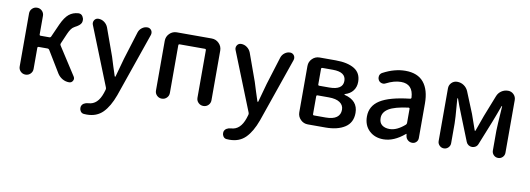

<svg xmlns="http://www.w3.org/2000/svg" viewBox="-61 -943 4286 1554"><g transform="rotate(10 2082.5 -165.5)"><path d="M381.8 -297.9Q377.9 -289.1 383.8 -281.2L531.2 -52.7Q537.1 -43.9 537.1 -34.2Q537.1 -26.4 532.2 -17.6Q522.5 0 502 0Q472.7 0 447.3 -14.6Q421.9 -29.3 406.2 -53.7L298.8 -230.5Q293.9 -239.3 284.2 -239.3H210.9Q201.2 -239.3 201.2 -229.5V-56.6Q201.2 -33.2 184.6 -16.6Q168 0 144 0Q120.1 0 103.5 -16.6Q86.9 -33.2 86.9 -56.6V-493.2Q86.9 -516.6 103.5 -533.2Q120.1 -549.8 144 -549.8Q168 -549.8 184.6 -533.2Q201.2 -516.6 201.2 -493.2V-340.8Q201.2 -331.1 210.9 -331.1H282.2Q292 -331.1 295.9 -339.8L343.8 -447.3Q372.1 -508.8 403.8 -534.7Q435.5 -560.5 480.5 -563.5Q482.4 -563.5 483.4 -563.5Q503.9 -563.5 515.6 -545.9Q525.4 -531.2 525.4 -514.6Q525.4 -508.8 524.4 -503.9V-502Q523.4 -496.1 521 -491.2Q518.6 -486.3 514.2 -481Q509.8 -475.6 506.3 -472.7Q502.9 -469.7 496.1 -464.8Q489.3 -460 485.8 -458Q482.4 -456.1 474.1 -451.7Q465.8 -447.3 463.9 -445.3Q440.4 -432.6 418.9 -383.8Z M1050.8 -547.9Q1071.3 -547.9 1084 -530.3Q1090.8 -519.5 1090.8 -507.8Q1090.8 -502 1088.9 -494.1L905.3 35.2Q870.1 131.8 819.8 182.1Q769.5 232.4 688.5 232.4Q675.8 232.4 664.1 231.4Q645.5 229.5 635.7 212.9Q628.9 201.2 628.9 188.5Q628.9 182.6 629.9 176.8Q634.8 159.2 650.4 149.9Q666 140.6 686.5 139.6Q762.7 135.7 795.9 36.1L804.7 7.8Q807.6 -1 803.7 -10.7L611.3 -492.2Q608.4 -500 608.4 -507.8Q608.4 -519.5 615.2 -530.3Q627 -547.9 648.4 -547.9Q674.8 -547.9 696.3 -532.2Q717.8 -516.6 727.5 -492.2L809.6 -264.6Q815.4 -245.1 832 -192.4Q848.6 -139.6 858.4 -111.3Q859.4 -109.4 861.8 -109.4Q864.3 -109.4 865.2 -112.3L907.2 -264.6L978.5 -494.1Q986.3 -517.6 1006.3 -532.7Q1026.4 -547.9 1050.8 -547.9Z M1207 -56.6V-464.8Q1207 -500 1231.9 -524.9Q1256.8 -549.8 1292 -549.8H1578.1Q1613.3 -549.8 1638.2 -524.9Q1663.1 -500 1663.1 -464.8V-57.6Q1663.1 -33.2 1646.5 -16.6Q1629.9 0 1606 0Q1582 0 1564.9 -16.6Q1547.9 -33.2 1547.9 -57.6V-448.2Q1547.9 -458 1538.1 -458H1331.1Q1321.3 -458 1321.3 -448.2V-56.6Q1321.3 -33.2 1304.7 -16.6Q1288.1 0 1264.2 0Q1240.2 0 1223.6 -16.6Q1207 -33.2 1207 -56.6Z M2223.6 -547.9Q2244.1 -547.9 2256.8 -530.3Q2263.7 -519.5 2263.7 -507.8Q2263.7 -502 2261.7 -494.1L2078.1 35.2Q2043 131.8 1992.7 182.1Q1942.4 232.4 1861.3 232.4Q1848.6 232.4 1836.9 231.4Q1818.4 229.5 1808.6 212.9Q1801.8 201.2 1801.8 188.5Q1801.8 182.6 1802.7 176.8Q1807.6 159.2 1823.2 149.9Q1838.9 140.6 1859.4 139.6Q1935.5 135.7 1968.8 36.1L1977.5 7.8Q1980.5 -1 1976.6 -10.7L1784.2 -492.2Q1781.2 -500 1781.2 -507.8Q1781.2 -519.5 1788.1 -530.3Q1799.8 -547.9 1821.3 -547.9Q1847.7 -547.9 1869.1 -532.2Q1890.6 -516.6 1900.4 -492.2L1982.4 -264.6Q1988.3 -245.1 2004.9 -192.4Q2021.5 -139.6 2031.2 -111.3Q2032.2 -109.4 2034.7 -109.4Q2037.1 -109.4 2038.1 -112.3L2080.1 -264.6L2151.4 -494.1Q2159.2 -517.6 2179.2 -532.7Q2199.2 -547.9 2223.6 -547.9Z M2464.8 0Q2429.7 0 2404.8 -24.9Q2379.9 -49.8 2379.9 -85V-464.8Q2379.9 -500 2404.8 -524.9Q2429.7 -549.8 2464.8 -549.8H2597.7Q2695.3 -549.8 2751 -516.1Q2806.6 -482.4 2806.6 -409.2Q2806.6 -367.2 2783.7 -336.9Q2760.7 -306.6 2717.8 -293.9Q2714.8 -293 2714.8 -290.5Q2714.8 -288.1 2717.8 -287.1Q2829.1 -259.8 2829.1 -158.2Q2829.1 -78.1 2769 -39.1Q2709 0 2608.4 0ZM2492.2 -334Q2492.2 -324.2 2502 -324.2H2584Q2695.3 -324.2 2695.3 -397.5Q2695.3 -470.7 2587.9 -470.7H2502Q2492.2 -470.7 2492.2 -460.9ZM2492.2 -89.8Q2492.2 -80.1 2502 -80.1H2597.7Q2657.2 -80.1 2687 -102.1Q2716.8 -124 2716.8 -165Q2716.8 -202.1 2685.5 -223.6Q2654.3 -245.1 2593.8 -245.1H2502Q2492.2 -245.1 2492.2 -235.4Z M3086.9 12.7Q3015.6 12.7 2970.2 -30.8Q2924.8 -74.2 2924.8 -146.5Q2924.8 -233.4 3001 -281.7Q3077.1 -330.1 3244.1 -348.6Q3253.9 -349.6 3253.9 -359.4Q3248 -469.7 3149.4 -469.7Q3092.8 -469.7 3028.3 -436.5Q3018.6 -430.7 3006.8 -430.7Q3001 -430.7 2995.1 -432.6Q2977.5 -437.5 2968.8 -453.1Q2962.9 -463.9 2962.9 -474.6Q2962.9 -481.4 2963.9 -487.3Q2968.8 -505.9 2985.4 -514.6Q3079.1 -564.5 3168.9 -564.5Q3269.5 -564.5 3319.3 -503.9Q3369.1 -443.4 3369.1 -331.1V-46.9Q3369.1 -27.3 3355.5 -13.7Q3341.8 0 3322.3 0Q3301.8 0 3286.1 -13.2Q3270.5 -26.4 3267.6 -46.9L3265.6 -61.5Q3264.6 -63.5 3263.2 -63.5Q3261.7 -63.5 3260.7 -61.5Q3172.9 12.7 3086.9 12.7ZM3122.1 -78.1Q3181.6 -78.1 3247.1 -135.7Q3253.9 -141.6 3253.9 -151.4V-267.6Q3253.9 -271.5 3251 -273.4Q3249 -275.4 3246.1 -275.4Q3245.1 -275.4 3244.1 -275.4Q3131.8 -260.7 3084 -231Q3036.1 -201.2 3036.1 -154.3Q3036.1 -115.2 3059.6 -96.7Q3083 -78.1 3122.1 -78.1Z M3531.2 -50.8V-484.4Q3531.2 -511.7 3550.3 -530.8Q3569.3 -549.8 3596.7 -549.8Q3627 -549.8 3651.4 -533.2Q3675.8 -516.6 3687.5 -489.3L3758.8 -314.5Q3800.8 -194.3 3803.7 -186.5Q3804.7 -183.6 3807.1 -183.6Q3809.6 -183.6 3810.5 -186.5Q3812.5 -194.3 3830.1 -241.2Q3847.7 -288.1 3856.4 -314.5L3924.8 -488.3Q3935.5 -516.6 3960 -533.2Q3984.4 -549.8 4014.6 -549.8Q4042 -549.8 4061 -530.8Q4080.1 -511.7 4080.1 -484.4V-51.8Q4080.1 -30.3 4064.9 -15.1Q4049.8 0 4028.3 0Q4006.8 0 3991.7 -15.1Q3976.6 -30.3 3976.6 -51.8V-213.9Q3976.6 -243.2 3988.3 -417Q3988.3 -418.9 3986.3 -418.9Q3984.4 -418.9 3983.4 -417Q3974.6 -391.6 3956.1 -342.8Q3937.5 -293.9 3932.6 -281.2L3853.5 -84Q3847.7 -68.4 3834.5 -59.6Q3821.3 -50.8 3805.2 -50.8Q3789.1 -50.8 3775.9 -59.6Q3762.7 -68.4 3756.8 -83L3677.7 -281.2Q3641.6 -370.1 3626 -417Q3625 -418.9 3622.6 -418.9Q3620.1 -418.9 3620.1 -417Q3621.1 -402.3 3625 -354Q3628.9 -305.7 3631.3 -271.5Q3633.8 -237.3 3633.8 -213.9V-50.8Q3633.8 -30.3 3618.7 -15.1Q3603.5 0 3582.5 0Q3561.5 0 3546.4 -15.1Q3531.2 -30.3 3531.2 -50.8Z"/></g></svg>

Font: Gen Jyuu GothicX Medium
Style: Regular
Weight: 500
Designer: Ryoko NISHIZUKA (kana &amp; ideographs); Paul D. Hunt (Latin, Greek &amp; Cyrillic); Wenlong ZHANG (bopomofo); Sandoll C
Version: Version 1.058.20140828